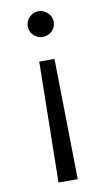

<svg xmlns="http://www.w3.org/2000/svg" viewBox="-86 -543 464 836"><g transform="rotate(-10 146.0 -125.0)"><path d="M146 -386.2Q123 -386.2 106 -402.6Q88.9 -418.9 88.9 -442.9Q88.9 -465.8 106 -482.9Q123 -500 146 -500Q168.9 -500 186.5 -482.9Q204.1 -465.8 204.1 -442.9Q204.1 -418.9 187 -402.6Q169.9 -386.2 146 -386.2ZM111.8 -283.2H179.2L188 250H103Z"/></g></svg>

Font: ø
Style: ø
Weight: 400
Designer: Samuel Oakes
Foundry: Samuel Oakes
Version: Version 1.000;PS 001.000;hotconv 1.0.88;makeotf.lib2.5.64775